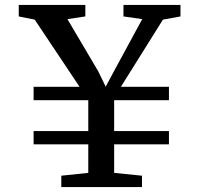

<svg xmlns="http://www.w3.org/2000/svg" viewBox="-20 -763 812 783"><path d="M304.5 -409 121.5 -683 56.5 -696V-743H328V-696L255 -685L381 -471.5L411 -409.5L445 -473L560 -685L483.5 -696V-743H716V-696L644.5 -683L473 -409H669V-354.5H445.5V-228.5H669V-174.5H445.5V-58L559 -46.5V0H230V-46.5L340 -58V-174.5H117V-228.5H340V-354.5H117V-409Z"/></svg>

Font: Merriweather Medium
Style: Regular
Weight: 500
Version: Version 2.100